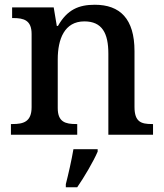

<svg xmlns="http://www.w3.org/2000/svg" viewBox="-20 -567 691 808"><path d="M26 0H305V-45H300C256 -45 223 -53 223 -112V-317C223 -402 251 -477 335 -477C410 -477 436 -427 436 -341V0H624V-45H619C574 -45 546 -54 546 -117V-352C546 -488 485 -547 379 -547C312 -547 263 -527 224 -458H219L206 -536H31V-491H36C80 -491 113 -482 113 -424V-116C113 -54 78 -45 33 -45H26ZM257 208V221H305C334 179 373 113 391 71V61H289C281 108 268 165 257 208Z"/></svg>

Font: Noto Serif Telugu Medium
Style: Regular
Weight: 500
Designer: Jelle Bosma - Monotype Design Team
Foundry: Monotype Imaging Inc.
Version: Version 2.005